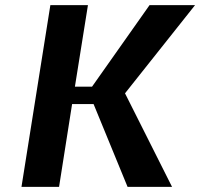

<svg xmlns="http://www.w3.org/2000/svg" viewBox="-20 -731 783 751"><path d="M64 0H211L262 -324H346L479 0H653L469 -366L743 -711H565L340 -392H273L324 -711H177Z"/></svg>

Font: Aerodynamic
Style: Obl
Weight: 500
Designer: Google
Version: Version 2.000980; 2014